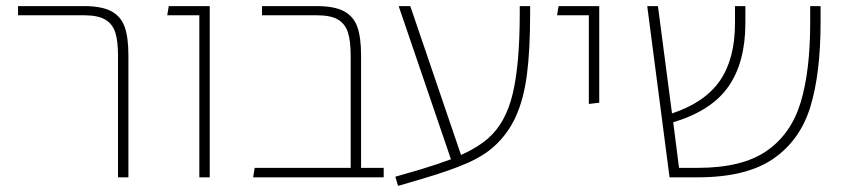

<svg xmlns="http://www.w3.org/2000/svg" viewBox="-20 -580 2773 628"><path d="M366 -398Q366 -446 357 -474Q348 -502 324 -516Q300 -530 256 -530H39V-560H256Q313 -560 344.5 -543Q376 -526 388 -491.5Q400 -457 400 -399V0H366Z M632 -530H527L532 -560H666V0H632Z M1235 -31V0H808L813 -31H1127V-397Q1127 -446 1118 -474Q1109 -502 1085.5 -516Q1062 -530 1017 -530H837V-560H1017Q1074 -560 1105.5 -543Q1137 -526 1149 -491.5Q1161 -457 1161 -399V-31Z M1714 -560V-537Q1714 -416 1703.5 -336Q1693 -256 1667.5 -199.5Q1642 -143 1597 -102Q1562 -70 1507 -46Q1452 -22 1364 4L1282 28L1273 -2L1356 -26Q1412 -43 1455 -59L1284 -560H1322L1488 -73Q1543 -98 1576 -127Q1634 -177 1657 -273.5Q1680 -370 1680 -537V-560Z M1906 -530H1802L1807 -560H1940V-244L1906 -240Z M2664 -560V-507Q2664 -340 2630.5 -230.5Q2597 -121 2509 -60.5Q2421 0 2262 0H2170L2097 -560H2132L2178 -209Q2286 -245 2335 -316.5Q2384 -388 2384 -504V-560H2418V-504Q2418 -377 2363 -297.5Q2308 -218 2182 -180L2201 -31H2263Q2407 -31 2487 -86Q2567 -141 2598.5 -244Q2630 -347 2630 -506V-560Z"/></svg>

Font: FiraGO UltraLight
Style: Regular
Weight: 200
Designer: bBox Type
Foundry: bBox Type GmbH
Version: Version 1.001